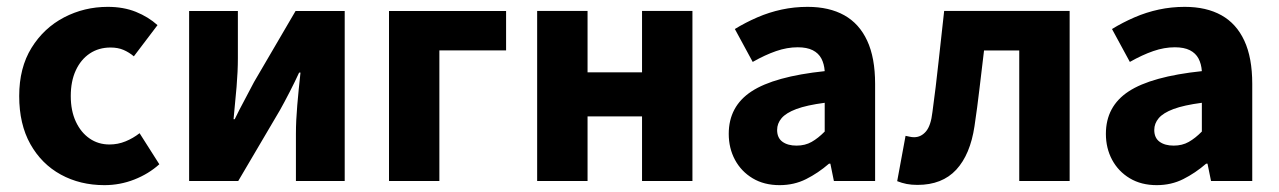

<svg xmlns="http://www.w3.org/2000/svg" viewBox="-20 -528 3731 560"><path d="M284.5 12Q213.7 12 157.4 -18.8Q101.2 -49.6 68.6 -107.6Q36 -165.7 36 -247.8Q36 -330.4 71.9 -388.4Q107.9 -446.5 166.9 -477.3Q225.9 -508 294.3 -508Q340.2 -508 376.5 -493.4Q412.8 -478.7 439.4 -454.7L370.4 -363.7Q356.6 -375.3 340.3 -382.4Q324 -389.4 302.5 -389.4Q268 -389.4 241.9 -372Q215.8 -354.6 201.1 -322.8Q186.4 -291.1 186.4 -247.8Q186.4 -205 201.2 -173.2Q216 -141.5 241.3 -124.1Q266.6 -106.6 299.4 -106.6Q323.9 -106.6 346.1 -115.7Q368.2 -124.7 387.1 -139.5L444.7 -48.9Q413.7 -20.9 371.8 -4.4Q329.9 12 284.5 12Z M531.6 0V-496H673.8V-358.4Q673.8 -320.1 670 -274.7Q666.2 -229.3 661.2 -180.3H664.6Q676.9 -206 693.3 -236.3Q709.6 -266.7 720.9 -288.7L842.1 -496H985.4V0H843.1V-138.1Q843.1 -175.5 847 -220.9Q850.9 -266.2 856.4 -316.2H852.4Q840.5 -290.2 824.7 -259.5Q808.9 -228.8 796.6 -206.9L674.8 0Z M1114.6 0V-496H1456.1V-381H1261.5V0Z M1546.7 0V-496.1H1693.7V-317.1H1852.6V-496.1H1999.6V0H1852.6V-188.6H1693.7V0Z M2253.8 12Q2208.5 12 2175.2 -8Q2142 -27.9 2123.7 -61.8Q2105.5 -95.7 2105.5 -137.6Q2105.5 -217.8 2171.9 -261.4Q2238.4 -305 2385.4 -320.5Q2383.9 -341.6 2375.7 -357.2Q2367.4 -372.9 2350.5 -381.5Q2333.5 -390.1 2306.6 -390.1Q2275.7 -390.1 2243.7 -379Q2211.7 -368 2175.4 -347.4L2123.3 -443.4Q2154.8 -462.6 2189 -477.4Q2223.2 -492.2 2259.8 -500.1Q2296.4 -508 2335.4 -508Q2398.6 -508 2442.5 -483.5Q2486.3 -459 2509.3 -409.3Q2532.4 -359.6 2532.4 -283.3V0H2412.2L2401.9 -50.6H2397.9Q2366.2 -23.2 2331.1 -5.6Q2296.1 12 2253.8 12ZM2303.2 -103.3Q2328.2 -103.3 2347.2 -114.1Q2366.3 -124.9 2385.4 -144.3V-228.2Q2333 -221.3 2302.7 -210Q2272.4 -198.6 2259.5 -183.2Q2246.6 -167.8 2246.6 -149Q2246.6 -125.8 2262.2 -114.5Q2277.7 -103.3 2303.2 -103.3Z M2656 11.3Q2638.5 11.3 2624.5 8.6Q2610.5 5.8 2596.8 0.4L2621.2 -131.8Q2627.1 -130.8 2633.2 -129.3Q2639.4 -127.8 2646.2 -127.8Q2666.3 -127.8 2680.7 -144.6Q2695.1 -161.5 2699.6 -201.2Q2709.6 -274.3 2717.5 -348.3Q2725.5 -422.2 2733.8 -496.1H3099.8V0H2952.8V-380.8H2850.1Q2843.6 -326.9 2837 -270.9Q2830.5 -214.9 2822.3 -160.1Q2810 -77.4 2769 -33Q2727.9 11.3 2656 11.3Z M3353.8 12Q3308.5 12 3275.2 -8Q3242 -27.9 3223.7 -61.8Q3205.5 -95.7 3205.5 -137.6Q3205.5 -217.8 3271.9 -261.4Q3338.4 -305 3485.4 -320.5Q3483.9 -341.6 3475.7 -357.2Q3467.4 -372.9 3450.5 -381.5Q3433.5 -390.1 3406.6 -390.1Q3375.7 -390.1 3343.7 -379Q3311.7 -368 3275.4 -347.4L3223.3 -443.4Q3254.8 -462.6 3289 -477.4Q3323.2 -492.2 3359.8 -500.1Q3396.4 -508 3435.4 -508Q3498.6 -508 3542.5 -483.5Q3586.3 -459 3609.3 -409.3Q3632.4 -359.6 3632.4 -283.3V0H3512.2L3501.9 -50.6H3497.9Q3466.2 -23.2 3431.1 -5.6Q3396.1 12 3353.8 12ZM3403.2 -103.3Q3428.2 -103.3 3447.2 -114.1Q3466.3 -124.9 3485.4 -144.3V-228.2Q3433 -221.3 3402.7 -210Q3372.4 -198.6 3359.5 -183.2Q3346.6 -167.8 3346.6 -149Q3346.6 -125.8 3362.2 -114.5Q3377.7 -103.3 3403.2 -103.3Z"/></svg>

Font: Source Sans 3
Style: Regular
Weight: 200
Designer: Paul D. Hunt
Foundry: Adobe
Version: Version 3.046;hotconv 1.0.118;makeotfexe 2.5.65603